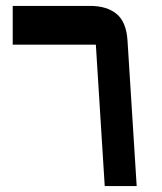

<svg xmlns="http://www.w3.org/2000/svg" viewBox="-20 -629 547 649"><path d="M334 0 304 -478H23V-609H285Q341 -609 374 -582Q407 -555 411 -492L442 0Z"/></svg>

Font: IBM Plex Arabic SemiBold
Style: Regular
Weight: 600
Designer: Mike Abbink, Paul van der Laan, Pieter van Rosmalen, Wael Morcos, Khajak Apelian
Foundry: Bold Monday
Version: Version 1.0